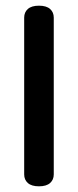

<svg xmlns="http://www.w3.org/2000/svg" viewBox="-20 -641 274 675"><path d="M169 -28Q169 -9 156 2.5Q143 14 117 14Q91 14 78 2.5Q65 -9 65 -28V-579Q65 -598 78 -609.5Q91 -621 117 -621Q143 -621 156 -609.5Q169 -598 169 -579Z"/></svg>

Font: Sofadi One
Style: Regular
Weight: 400
Designer: Botjo Nikoltchev
Foundry: Botjo Nikoltchev
Version: Version 1.002